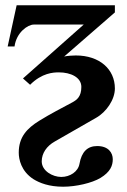

<svg xmlns="http://www.w3.org/2000/svg" viewBox="-20 -470 481 727"><path d="M415 -423V-450H43L9 -294H35C42 -347 85 -377 108 -377H297L67 -173L94 -149C139 -194 182 -196 203 -196C248 -196 288 -177 288 -141C288 -104 271 -92 255 -83C214 -61 171 -39 129 -13C82 16 51 49 51 108C51 133 60 178 106 208C130 223 166 237 219 237C268 237 328 223 360 204C398 181 407 157 407 133C407 109 391 83 348 83C311 83 289 105 281 150C276 180 245 200 212 200C179 200 138 177 138 141C138 110 157 83 187 66L344 -24C383 -46 415 -93 415 -135C415 -208 357 -260 267 -260C261 -260 234 -259 223 -256Z"/></svg>

Font: XITS
Style: Bold
Weight: 700
Designer: MicroPress Inc., with final additions and corrections provided by Coen Hoffman, Elsevier (retired)
Version: Version 1.302